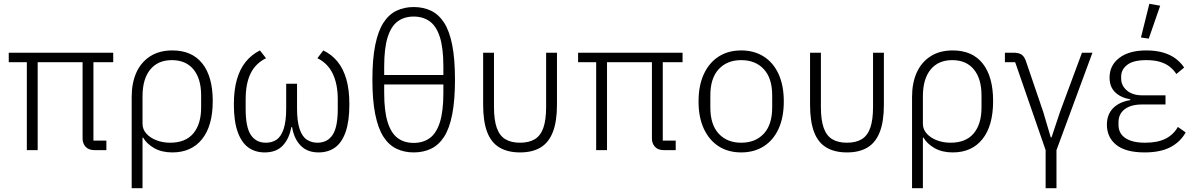

<svg xmlns="http://www.w3.org/2000/svg" viewBox="-20 -789 6289 1009"><path d="M471 -462V-50H539V0H477Q446 0 430 -17.5Q414 -35 414 -61V-462H178V0H121V-462H26V-512H575V-462Z M672 200V-279Q672 -353 696.5 -407.5Q721 -462 769 -493Q817 -524 886 -524Q989 -524 1043.5 -455Q1098 -386 1098 -258Q1098 -128 1042 -58Q986 12 886 12Q830 12 790.5 -10.5Q751 -33 732 -66H729V200ZM874 -39Q955 -39 996 -88Q1037 -137 1037 -224V-288Q1037 -375 997 -424Q957 -473 883 -473Q810 -473 769.5 -423.5Q729 -374 729 -283V-139Q729 -109 749.5 -86.5Q770 -64 803 -51.5Q836 -39 874 -39Z M1541 -349V-220Q1541 -151 1554.5 -111Q1568 -71 1592.5 -55Q1617 -39 1648 -39Q1700 -39 1727.5 -79.5Q1755 -120 1755 -216V-267Q1755 -347 1728.5 -402Q1702 -457 1648 -483L1679 -524Q1724 -502 1754 -465Q1784 -428 1800 -373Q1816 -318 1816 -241Q1816 -152 1796.5 -96Q1777 -40 1741 -14Q1705 12 1654 12Q1595 12 1560 -24Q1525 -60 1515 -121H1511Q1500 -60 1466 -24Q1432 12 1371 12Q1321 12 1285 -14Q1249 -40 1229 -96Q1209 -152 1209 -241Q1209 -316 1225 -371.5Q1241 -427 1271.5 -464.5Q1302 -502 1346 -524L1378 -483Q1323 -456 1297 -403Q1271 -350 1271 -267V-216Q1271 -120 1298.5 -79.5Q1326 -39 1377 -39Q1410 -39 1433.5 -55Q1457 -71 1470.5 -111Q1484 -151 1484 -220V-349Z M1999 -439V-395H2310V-439Q2310 -537 2291.5 -594.5Q2273 -652 2238 -677Q2203 -702 2154 -702Q2105 -702 2070.5 -677Q2036 -652 2017.5 -594.5Q1999 -537 1999 -439ZM2154 -752Q2205 -752 2245.5 -732.5Q2286 -713 2314 -669.5Q2342 -626 2356.5 -552.5Q2371 -479 2371 -370Q2371 -262 2356.5 -188Q2342 -114 2314 -70.5Q2286 -27 2245.5 -7.5Q2205 12 2154 12Q2104 12 2063.5 -7.5Q2023 -27 1995 -70.5Q1967 -114 1952 -188Q1937 -262 1937 -370Q1937 -479 1952 -552.5Q1967 -626 1995 -669.5Q2023 -713 2063.5 -732.5Q2104 -752 2154 -752ZM2154 -38Q2203 -38 2238 -63Q2273 -88 2291.5 -146Q2310 -204 2310 -301V-345H1999V-301Q1999 -204 2017.5 -146Q2036 -88 2070.5 -63Q2105 -38 2154 -38Z M2576 -512V-227Q2576 -159 2590.5 -117.5Q2605 -76 2635.5 -57.5Q2666 -39 2713 -39Q2760 -39 2790.5 -57.5Q2821 -76 2835.5 -117.5Q2850 -159 2850 -227V-512H2907V-239Q2907 -151 2885.5 -95.5Q2864 -40 2821 -14Q2778 12 2713 12Q2648 12 2604.5 -14Q2561 -40 2540 -95.5Q2519 -151 2519 -239V-512Z M3463 -462V-50H3531V0H3469Q3438 0 3422 -17.5Q3406 -35 3406 -61V-462H3170V0H3113V-462H3018V-512H3567V-462Z M3875 12Q3807 12 3757 -20Q3707 -52 3679 -112Q3651 -172 3651 -256Q3651 -340 3679 -400Q3707 -460 3757 -492Q3807 -524 3875 -524Q3943 -524 3993.5 -492Q4044 -460 4071.5 -400Q4099 -340 4099 -256Q4099 -172 4071.5 -112Q4044 -52 3993.5 -20Q3943 12 3875 12ZM3875 -39Q3950 -39 3994 -86.5Q4038 -134 4038 -224V-288Q4038 -378 3994 -425.5Q3950 -473 3875 -473Q3801 -473 3757 -425.5Q3713 -378 3713 -288V-224Q3713 -134 3757 -86.5Q3801 -39 3875 -39Z M4294 -512V-227Q4294 -159 4308.5 -117.5Q4323 -76 4353.5 -57.5Q4384 -39 4431 -39Q4478 -39 4508.5 -57.5Q4539 -76 4553.5 -117.5Q4568 -159 4568 -227V-512H4625V-239Q4625 -151 4603.5 -95.5Q4582 -40 4539 -14Q4496 12 4431 12Q4366 12 4322.5 -14Q4279 -40 4258 -95.5Q4237 -151 4237 -239V-512Z M4773 200V-279Q4773 -353 4797.5 -407.5Q4822 -462 4870 -493Q4918 -524 4987 -524Q5090 -524 5144.5 -455Q5199 -386 5199 -258Q5199 -128 5143 -58Q5087 12 4987 12Q4931 12 4891.5 -10.5Q4852 -33 4833 -66H4830V200ZM4975 -39Q5056 -39 5097 -88Q5138 -137 5138 -224V-288Q5138 -375 5098 -424Q5058 -473 4984 -473Q4911 -473 4870.5 -423.5Q4830 -374 4830 -283V-139Q4830 -109 4850.5 -86.5Q4871 -64 4904 -51.5Q4937 -39 4975 -39Z M5475 200V0L5315 -462H5261V-512H5307Q5332 -512 5347 -503Q5362 -494 5371 -469L5462 -202L5502 -67H5506L5551 -202L5666 -512H5721L5532 0V200Z M6170 -122 6211 -93Q6183 -43 6130.5 -15.5Q6078 12 5995 12Q5896 12 5846.5 -27.5Q5797 -67 5797 -134Q5797 -187 5829 -220Q5861 -253 5920 -263V-267Q5869 -276 5840 -304.5Q5811 -333 5811 -381Q5811 -446 5862.5 -485Q5914 -524 6004 -524Q6055 -524 6093.5 -512.5Q6132 -501 6159 -480.5Q6186 -460 6203 -434L6162 -400Q6148 -422 6127 -438.5Q6106 -455 6076 -464Q6046 -473 6004 -473Q5935 -473 5903.5 -448Q5872 -423 5872 -388V-376Q5872 -339 5902 -313.5Q5932 -288 5983 -288H6105V-240H5983Q5923 -240 5890.5 -215Q5858 -190 5858 -147V-132Q5858 -88 5894 -63.5Q5930 -39 5998 -39Q6063 -39 6105 -60Q6147 -81 6170 -122ZM6077 -759 6017 -586 5976 -592 6020 -769Z"/></svg>

Font: IBM Plex Sans Light
Style: Regular
Weight: 300
Designer: Mike Abbink, Paul van der Laan, Pieter van Rosmalen
Foundry: Bold Monday
Version: Version 3.201